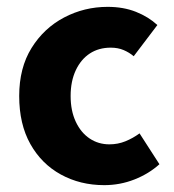

<svg xmlns="http://www.w3.org/2000/svg" viewBox="-20 -528 508 560"><path d="M284 12Q214 12 157.5 -19Q101 -50 68.5 -108Q36 -166 36 -248Q36 -330 72 -388Q108 -446 167 -477Q226 -508 294 -508Q340 -508 376.5 -493.5Q413 -479 439 -455L370 -364Q357 -375 340.5 -382Q324 -389 303 -389Q268 -389 242 -372Q216 -355 201 -323Q186 -291 186 -248Q186 -205 201 -173Q216 -141 241.5 -124Q267 -107 299 -107Q324 -107 346 -116Q368 -125 387 -139L445 -49Q414 -21 372 -4.5Q330 12 284 12Z"/></svg>

Font: Source Sans 3 ExtraLight
Style: Bold
Weight: 700
Version: Version 3.052;hotconv 1.1.0;makeotfexe 2.6.0